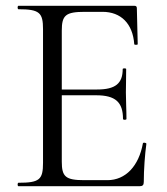

<svg xmlns="http://www.w3.org/2000/svg" viewBox="-20 -645 577 665"><path d="M475 -149C461 -70 415 -21 352 -21H272C207 -21 194 -33 194 -85V-315H313C380 -315 406 -291 406 -233C406 -229 418 -229 418 -233C418 -266 416 -294 416 -325C416 -349 417 -366 417 -406C417 -409 405 -409 405 -406C405 -356 380 -335 316 -335H194V-539C194 -592 207 -604 274 -604H335C399 -604 440 -563 445 -492C445 -489 457 -489 457 -492L454 -616C454 -622 452 -625 445 -625H44C40 -625 40 -613 44 -613C117 -613 129 -601 129 -544V-81C129 -23 117 -12 44 -12C40 -12 40 0 44 0H463C474 0 478 -4 478 -15C478 -57 482 -112 487 -147C487 -151 476 -152 475 -149Z"/></svg>

Font: Cormorant SC
Style: Regular
Weight: 400
Designer: Christian Thalmann (Catharsis Fonts)
Version: Version 1.000;PS 001.000;hotconv 1.0.70;makeotf.lib2.5.58329